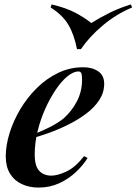

<svg xmlns="http://www.w3.org/2000/svg" viewBox="-20 -834 617 868"><path d="M115 -220Q162 -238 201.5 -257.5Q241 -277 268 -299Q305 -332 328 -376.5Q351 -421 351 -474Q351 -497 347 -504Q343 -511 335 -511Q312 -511 285 -489Q258 -467 232 -428.5Q206 -390 184.5 -342Q163 -294 150 -241Q137 -188 137 -136Q137 -83 157.5 -61.5Q178 -40 212 -40Q241 -40 281 -59Q321 -78 360 -128L376 -120Q356 -87 323 -56Q290 -25 247.5 -5.5Q205 14 154 14Q112 14 78 -2Q44 -18 25 -49.5Q6 -81 6 -127Q6 -176 23 -231.5Q40 -287 71.5 -340Q103 -393 146.5 -436Q190 -479 243 -504.5Q296 -530 357 -530Q397 -530 424 -511.5Q451 -493 451 -455Q451 -416 429 -382Q407 -348 369.5 -320Q332 -292 287.5 -270Q243 -248 198 -232Q153 -216 114 -206ZM393 -730Q429 -753 475.5 -776Q522 -799 572 -814L577 -800Q505 -770 444 -718.5Q383 -667 346 -612H328Q315 -679 288.5 -723Q262 -767 209 -800L213 -814Q277 -799 317.5 -778Q358 -757 393 -730Z"/></svg>

Font: Playfair Display SemiBold
Style: Italic
Weight: 600
Italic angle: -14°
Designer: Claus Eggers Sørensen
Foundry: Claus Eggers Sørensen
Version: Version 1.203